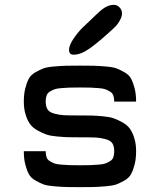

<svg xmlns="http://www.w3.org/2000/svg" viewBox="-20 -770 658 790"><path d="M284 -545H282Q264 -545 264 -566Q265 -585 283 -611.5Q301 -638 319.5 -656Q338 -674 373 -707Q377 -711 380 -713.5Q383 -716 386 -719Q418 -750 448 -750H449Q462 -750 472 -739.5Q482 -729 482 -715Q482 -702 473.5 -686.5Q465 -671 456 -662L448 -654Q392 -602 353 -573.5Q314 -545 284 -545ZM78 -148H168Q168 -134 171.5 -123.5Q175 -113 185 -107Q195 -101 204 -97.5Q213 -94 233 -92.5Q253 -91 266.5 -90.5Q280 -90 309 -90Q338 -90 351.5 -90.5Q365 -91 385 -92.5Q405 -94 414 -97.5Q423 -101 433 -107Q443 -113 446.5 -123.5Q450 -134 450 -148Q450 -168 442.5 -180Q435 -192 414.5 -197.5Q394 -203 375.5 -204Q357 -205 318 -205H305Q275 -205 258.5 -205.5Q242 -206 214.5 -208.5Q187 -211 171 -216.5Q155 -222 135 -233Q115 -244 104 -259Q93 -274 85.5 -298Q78 -322 78 -352Q78 -383 84 -406.5Q90 -430 98.5 -446Q107 -462 125.5 -472.5Q144 -483 158.5 -488.5Q173 -494 203 -496.5Q233 -499 251.5 -499.5Q270 -500 309 -500Q348 -500 366.5 -499.5Q385 -499 415 -496.5Q445 -494 459.5 -488.5Q474 -483 492.5 -472.5Q511 -462 519.5 -446Q528 -430 534 -406.5Q540 -383 540 -352H450Q450 -366 446.5 -376.5Q443 -387 433 -393Q423 -399 414 -402.5Q405 -406 385 -407.5Q365 -409 351.5 -409.5Q338 -410 309 -410Q280 -410 266.5 -409.5Q253 -409 233 -407.5Q213 -406 204 -402.5Q195 -399 185 -393Q175 -387 171.5 -376.5Q168 -366 168 -352Q168 -332 175.5 -320Q183 -308 203.5 -302.5Q224 -297 242.5 -296Q261 -295 300 -295H313Q343 -295 359.5 -294.5Q376 -294 403.5 -291.5Q431 -289 447 -283.5Q463 -278 483 -267Q503 -256 514 -241Q525 -226 532.5 -202Q540 -178 540 -148Q540 -117 534 -93.5Q528 -70 519.5 -54Q511 -38 492.5 -27.5Q474 -17 459.5 -11.5Q445 -6 415 -3.5Q385 -1 366.5 -0.5Q348 0 309 0Q270 0 251.5 -0.5Q233 -1 203 -3.5Q173 -6 158.5 -11.5Q144 -17 125.5 -27.5Q107 -38 98.5 -54Q90 -70 84 -93.5Q78 -117 78 -148Z"/></svg>

Font: Hermit
Style: Regular
Weight: 400
Designer: Pablo Caro
Version: Version 2.000;PS 002.000;hotconv 1.0.88;makeotf.lib2.5.64775